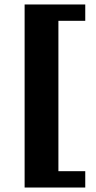

<svg xmlns="http://www.w3.org/2000/svg" viewBox="-20 -706 428 858"><path d="M90 132V-686H241V132ZM90 132V59H361V132ZM90 -613V-686H361V-613Z"/></svg>

Font: Montagu Slab 144pt SemiBold
Style: Regular
Weight: 600
Version: Version 1.000